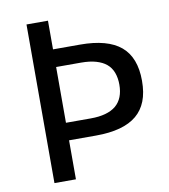

<svg xmlns="http://www.w3.org/2000/svg" viewBox="-82 -799 766 869"><g transform="rotate(-10 301.0 -364.5)"><path d="M98.1 -729H196.8V-597.2H320.8Q447.3 -597.2 508.3 -545.9Q568.8 -494.6 568.8 -387.7Q568.8 -333 553.5 -294.2Q538.1 -255.4 508.3 -230.5Q447.3 -179.2 320.8 -179.2H196.8V0H98.1ZM311 -259.8Q387.7 -259.8 426.8 -292Q464.8 -324.2 464.8 -388.2Q464.8 -418.9 455.6 -443.6Q446.3 -468.3 426.8 -484.4Q409.2 -499 380.4 -507.6Q351.6 -516.1 311 -516.1H196.8V-259.8Z"/></g></svg>

Font: Hack
Style: Regular
Weight: 400
Monospace: yes
Designer: Christopher Simpkins
Foundry: Christopher Simpkins
Version: Version 2.019; ttfautohint (v1.4.1) -l 4 -r 80 -G 350 -x 0 -